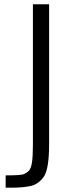

<svg xmlns="http://www.w3.org/2000/svg" viewBox="-20 -860 316 880"><path d="M5.9 0V-56.2Q76.7 -56.2 89.8 -62Q103 -67.9 112.5 -77.6Q122.1 -87.4 126.5 -115Q130.9 -142.6 130.9 -200.2V-840.3H205.1V-200.2Q205.1 -82 179.4 -47.9Q153.8 -13.7 117.2 -6.8Q80.6 0 44.4 0Z"/></svg>

Font: Oswald-Light
Style: Light
Weight: 300
Designer: vernon adams
Foundry: vernon adams
Version: Version ; ttfautohint (v0.92.18-e454-dirty) -l 8 -r 50 -G 20